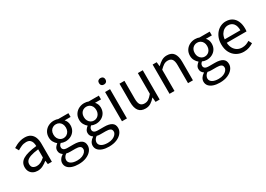

<svg xmlns="http://www.w3.org/2000/svg" viewBox="3 -1804 4276 3084"><g transform="rotate(-30 2141.5 -262.5)"><path d="M217 13Q172 13 136 -5Q100 -23 79.5 -57.5Q59 -92 59 -141Q59 -230 138.5 -277.5Q218 -325 392 -344Q392 -379 382.5 -410.5Q373 -442 349 -461.5Q325 -481 280 -481Q233 -481 191.5 -462.5Q150 -444 117 -423L82 -486Q107 -502 140 -518.5Q173 -535 212 -546Q251 -557 295 -557Q361 -557 402.5 -529Q444 -501 463.5 -451.5Q483 -402 483 -334V0H408L400 -65H397Q359 -33 313.5 -10Q268 13 217 13ZM243 -61Q282 -61 317.5 -79Q353 -97 392 -132V-283Q301 -273 247 -254.5Q193 -236 170 -209.5Q147 -183 147 -147Q147 -100 175 -80.5Q203 -61 243 -61Z M838 250Q772 250 721 233Q670 216 642 183.5Q614 151 614 105Q614 70 635 37.5Q656 5 694 -18V-23Q673 -36 659 -58Q645 -80 645 -112Q645 -146 664.5 -172Q684 -198 705 -213V-217Q678 -238 656 -276Q634 -314 634 -363Q634 -423 662 -466.5Q690 -510 736.5 -533.5Q783 -557 837 -557Q861 -557 880.5 -553Q900 -549 914 -543H1103V-473H992Q1012 -454 1024 -425Q1036 -396 1036 -361Q1036 -303 1009.5 -260.5Q983 -218 938 -195Q893 -172 837 -172Q818 -172 796.5 -177Q775 -182 757 -191Q742 -179 732 -164Q722 -149 722 -126Q722 -101 742 -84Q762 -67 817 -67H924Q1018 -67 1065.5 -36Q1113 -5 1113 62Q1113 112 1079 155Q1045 198 983.5 224Q922 250 838 250ZM837 -234Q869 -234 895.5 -250Q922 -266 937.5 -295Q953 -324 953 -363Q953 -403 937.5 -431.5Q922 -460 896 -475Q870 -490 837 -490Q806 -490 779.5 -475Q753 -460 737.5 -432Q722 -404 722 -363Q722 -324 738 -295Q754 -266 780 -250Q806 -234 837 -234ZM851 187Q903 187 941.5 171Q980 155 1001.5 129.5Q1023 104 1023 77Q1023 38 995 23Q967 8 913 8H819Q804 8 785.5 6.5Q767 5 749 0Q720 20 707 44.5Q694 69 694 92Q694 135 735.5 161Q777 187 851 187Z M1402 250Q1336 250 1285 233Q1234 216 1206 183.5Q1178 151 1178 105Q1178 70 1199 37.5Q1220 5 1258 -18V-23Q1237 -36 1223 -58Q1209 -80 1209 -112Q1209 -146 1228.5 -172Q1248 -198 1269 -213V-217Q1242 -238 1220 -276Q1198 -314 1198 -363Q1198 -423 1226 -466.5Q1254 -510 1300.5 -533.5Q1347 -557 1401 -557Q1425 -557 1444.5 -553Q1464 -549 1478 -543H1667V-473H1556Q1576 -454 1588 -425Q1600 -396 1600 -361Q1600 -303 1573.5 -260.5Q1547 -218 1502 -195Q1457 -172 1401 -172Q1382 -172 1360.5 -177Q1339 -182 1321 -191Q1306 -179 1296 -164Q1286 -149 1286 -126Q1286 -101 1306 -84Q1326 -67 1381 -67H1488Q1582 -67 1629.5 -36Q1677 -5 1677 62Q1677 112 1643 155Q1609 198 1547.5 224Q1486 250 1402 250ZM1401 -234Q1433 -234 1459.5 -250Q1486 -266 1501.5 -295Q1517 -324 1517 -363Q1517 -403 1501.5 -431.5Q1486 -460 1460 -475Q1434 -490 1401 -490Q1370 -490 1343.5 -475Q1317 -460 1301.5 -432Q1286 -404 1286 -363Q1286 -324 1302 -295Q1318 -266 1344 -250Q1370 -234 1401 -234ZM1415 187Q1467 187 1505.5 171Q1544 155 1565.5 129.5Q1587 104 1587 77Q1587 38 1559 23Q1531 8 1477 8H1383Q1368 8 1349.5 6.5Q1331 5 1313 0Q1284 20 1271 44.5Q1258 69 1258 92Q1258 135 1299.5 161Q1341 187 1415 187Z M1783 0V-543H1875V0ZM1829 -655Q1802 -655 1785.5 -671.5Q1769 -688 1769 -716Q1769 -743 1785.5 -759Q1802 -775 1829 -775Q1856 -775 1873 -759Q1890 -743 1890 -716Q1890 -688 1873 -671.5Q1856 -655 1829 -655Z M2217 13Q2131 13 2090.5 -41Q2050 -95 2050 -199V-543H2142V-210Q2142 -135 2166 -100.5Q2190 -66 2244 -66Q2286 -66 2319 -88Q2352 -110 2391 -158V-543H2482V0H2406L2399 -85H2396Q2358 -41 2315.5 -14Q2273 13 2217 13Z M2665 0V-543H2740L2749 -464H2751Q2790 -503 2833.5 -530Q2877 -557 2933 -557Q3019 -557 3059 -502.5Q3099 -448 3099 -344V0H3008V-332Q3008 -409 2983.5 -443Q2959 -477 2905 -477Q2863 -477 2830 -456Q2797 -435 2757 -394V0Z M3458 250Q3392 250 3341 233Q3290 216 3262 183.5Q3234 151 3234 105Q3234 70 3255 37.5Q3276 5 3314 -18V-23Q3293 -36 3279 -58Q3265 -80 3265 -112Q3265 -146 3284.5 -172Q3304 -198 3325 -213V-217Q3298 -238 3276 -276Q3254 -314 3254 -363Q3254 -423 3282 -466.5Q3310 -510 3356.5 -533.5Q3403 -557 3457 -557Q3481 -557 3500.5 -553Q3520 -549 3534 -543H3723V-473H3612Q3632 -454 3644 -425Q3656 -396 3656 -361Q3656 -303 3629.5 -260.5Q3603 -218 3558 -195Q3513 -172 3457 -172Q3438 -172 3416.5 -177Q3395 -182 3377 -191Q3362 -179 3352 -164Q3342 -149 3342 -126Q3342 -101 3362 -84Q3382 -67 3437 -67H3544Q3638 -67 3685.5 -36Q3733 -5 3733 62Q3733 112 3699 155Q3665 198 3603.5 224Q3542 250 3458 250ZM3457 -234Q3489 -234 3515.5 -250Q3542 -266 3557.5 -295Q3573 -324 3573 -363Q3573 -403 3557.5 -431.5Q3542 -460 3516 -475Q3490 -490 3457 -490Q3426 -490 3399.5 -475Q3373 -460 3357.5 -432Q3342 -404 3342 -363Q3342 -324 3358 -295Q3374 -266 3400 -250Q3426 -234 3457 -234ZM3471 187Q3523 187 3561.5 171Q3600 155 3621.5 129.5Q3643 104 3643 77Q3643 38 3615 23Q3587 8 3533 8H3439Q3424 8 3405.5 6.5Q3387 5 3369 0Q3340 20 3327 44.5Q3314 69 3314 92Q3314 135 3355.5 161Q3397 187 3471 187Z M4041 13Q3968 13 3909 -21Q3850 -55 3815.5 -118.5Q3781 -182 3781 -271Q3781 -338 3801 -390.5Q3821 -443 3855.5 -480.5Q3890 -518 3934 -537.5Q3978 -557 4024 -557Q4094 -557 4142 -526Q4190 -495 4215.5 -437.5Q4241 -380 4241 -302Q4241 -287 4240 -274Q4239 -261 4237 -250H3871Q3874 -192 3897.5 -149.5Q3921 -107 3960 -83.5Q3999 -60 4051 -60Q4091 -60 4123.5 -71.5Q4156 -83 4187 -103L4219 -42Q4184 -19 4140 -3Q4096 13 4041 13ZM3870 -315H4161Q4161 -397 4125.5 -440.5Q4090 -484 4026 -484Q3988 -484 3954.5 -464Q3921 -444 3898.5 -407Q3876 -370 3870 -315Z"/></g></svg>

Font: Noto Sans JP Thin
Style: Regular
Weight: 400
Version: Version 2.004-H2;hotconv 1.0.118;makeotfexe 2.5.65603